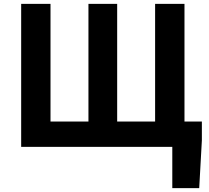

<svg xmlns="http://www.w3.org/2000/svg" viewBox="-20 -762 1083 996"><path d="M840.6 0V-131.4H1027.2V-34L1013.4 213.8H873.8V0ZM242 -742V-131.4H438.8V-742H587.8V-131.4H784.6V-742H937V0H89.8V-742Z"/></svg>

Font: 寒蝉端黑体 Light
Style: Regular
Weight: 300
Designer: ChillDuanSans {Warren2060}; 
Source Han Sans {Ryoko NISHIZUKA 西塚涼子 (kana, bopomofo & ideographs); Paul D. Hunt (Latin, G
Foundry: ChillType&Adobe
Version: Version 1.300;Glyphs 3.3 (3306)